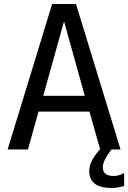

<svg xmlns="http://www.w3.org/2000/svg" viewBox="-20 -749 642 962"><path d="M495.1 89.8Q495.1 73.2 504.9 52.5Q514.6 31.7 538.1 0H584L360.8 -729H241.2L18.1 0H120.1L172.9 -189.9H428.2L481.9 0H480Q450.7 33.7 439 59.1Q427.2 84 427.2 108.4Q427.2 192.9 540 192.9Q556.6 192.9 568.4 190.4Q585 188 602.1 183.1V118.2Q585.9 126 574.5 129.4Q563 132.8 548.8 132.8Q522.5 132.8 508.8 121.6Q495.1 110.4 495.1 89.8ZM300.8 -642.1 404.8 -269H196.8Z"/></svg>

Font: Hack Dev
Style: Regular
Weight: 400
Designer: Christopher Simpkins
Foundry: Christopher Simpkins
Version: Version 2.0315